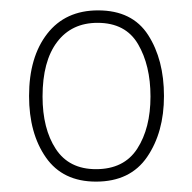

<svg xmlns="http://www.w3.org/2000/svg" viewBox="-20 -811 370 370"><path d="M296 -626Q296 -556 263.5 -508.5Q231 -461 165 -461Q101 -461 68.5 -507.5Q36 -554 36 -626Q36 -701 71 -746Q106 -791 169 -791Q235 -791 265.5 -743.5Q296 -696 296 -626ZM62 -625Q62 -563 87.5 -524Q113 -485 165 -485Q219 -485 244.5 -524.5Q270 -564 270 -625Q270 -685 246 -726Q222 -767 168 -767Q118 -767 90 -730Q62 -693 62 -625Z"/></svg>

Font: Noto Sans Malayalam UI SemiCondensed Thin
Style: Regular
Weight: 100
Width: 4
Designer: Jelle Bosma - Monotype Design Team
Foundry: Monotype Imaging Inc.
Version: Version 2.104; ttfautohint (v1.8.4.7-5d5b)